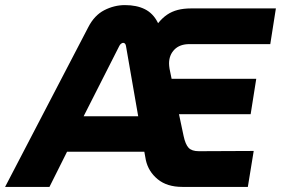

<svg xmlns="http://www.w3.org/2000/svg" viewBox="-65 -733 1102 753"><path d="M-45 0 281 -626Q305 -673 344 -693Q383 -713 425 -713Q471 -713 503 -697Q535 -681 553 -646L555 -642Q572 -663 590.5 -675.5Q609 -688 632 -694Q655 -700 685 -700H1017L995 -560H678Q640 -560 619 -538.5Q598 -517 598 -484Q598 -480 598.5 -474.5Q599 -469 600 -463L608 -424H940L918 -285H637L655 -200Q662 -167 674.5 -153.5Q687 -140 715 -140L930 -141L907 0H650Q590 0 553.5 -30Q517 -60 507 -105L501 -138H198L129 0ZM263 -277H477L429 -553Q428 -559 425 -562Q422 -565 418 -565Q415 -565 410.5 -562Q406 -559 403 -553Z"/></svg>

Font: MuseoModerno Thin
Style: Bold Italic
Weight: 700
Italic angle: -9°
Version: Version 1.003